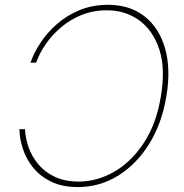

<svg xmlns="http://www.w3.org/2000/svg" viewBox="-20 -757 755 787"><path d="M298.8 9.8Q234.9 9.8 189.5 -12.5Q144 -34.7 115.5 -70.3Q86.9 -106 73.5 -147.5Q60.1 -189 59.6 -227.5H82.5Q84 -190.4 97.4 -152.6Q110.8 -114.7 137.5 -83Q164.1 -51.3 205.3 -32Q246.6 -12.7 302.7 -12.7Q377.4 -12.7 447.5 -52.7Q517.6 -92.8 569.3 -170.9Q621.1 -249 639.6 -363.3Q658.7 -476.6 632.8 -554.9Q606.9 -633.3 550 -674.1Q493.2 -714.8 418.5 -714.8Q361.8 -714.8 314.5 -695.6Q267.1 -676.3 230 -644.8Q192.9 -613.3 167 -575.4Q141.1 -537.6 127.9 -500H105Q118.2 -539.1 145.3 -580.6Q172.4 -622.1 212.6 -657.7Q252.9 -693.4 305.7 -715.3Q358.4 -737.3 422.4 -737.3Q512.2 -737.3 572.3 -690.2Q632.3 -643.1 656.5 -559.1Q680.7 -475.1 662.1 -363.3Q644 -252 592 -168Q540 -84 464.4 -37.1Q388.7 9.8 298.8 9.8Z"/></svg>

Font: Inter 16pt Thin
Style: Italic
Weight: 250
Italic angle: -9.3988°
Version: Version 4.001;git-66647c0bb